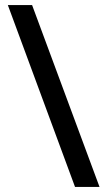

<svg xmlns="http://www.w3.org/2000/svg" viewBox="-20 -737 423 760"><path d="M107 -717 374 3H277L11 -717Z"/></svg>

Font: Noto Sans Georgian SemiCondensed Medium
Style: Regular
Weight: 500
Width: 4
Designer: Monotype Design Team, Akaki Razmadze
Foundry: Google LLC
Version: Version 2.005; ttfautohint (v1.8.4.7-5d5b)